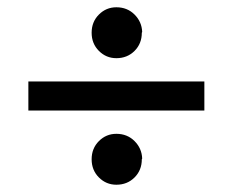

<svg xmlns="http://www.w3.org/2000/svg" viewBox="-20 -514 640 528"><path d="M58 -210V-290H542V-210ZM300 -146Q330 -146 350 -126Q370 -106 371 -78L370 -76Q370 -46 350 -26Q330 -6 300 -6Q272 -6 252 -26Q232 -46 232 -76Q232 -106 252 -126Q272 -146 300 -146ZM300 -494Q330 -494 350 -474Q370 -454 371 -426L370 -424Q370 -394 350 -374Q330 -354 300 -354Q272 -354 252 -374Q232 -394 232 -424Q232 -454 252 -474Q272 -494 300 -494Z"/></svg>

Font: Heuristica
Style: Bold
Weight: 700
Version: Version 1.0.2